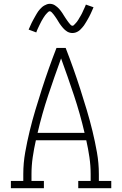

<svg xmlns="http://www.w3.org/2000/svg" viewBox="-20 -986 640 1006"><path d="M37 0V-38H102V-74Q102 -131 112 -187.5Q122 -244 135.5 -299.5Q149 -355 165.5 -410Q182 -465 199.5 -519.5Q217 -574 236 -627.5Q255 -681 276 -735H324Q345 -681 364 -627.5Q383 -574 400.5 -519.5Q418 -465 434.5 -410Q451 -355 464.5 -299.5Q478 -244 488 -187.5Q498 -131 498 -74V-38H563V0H390V-38H455V-74Q455 -118 448.5 -162.5Q442 -207 432 -251H168Q158 -207 151.5 -162.5Q145 -118 145 -74V-38H210V0ZM177 -290H423Q400 -389 367.5 -486.5Q335 -584 300 -680Q265 -584 232.5 -486.5Q200 -389 177 -290ZM359 -813Q352 -813 345 -815Q338 -817 332 -820.5Q326 -824 320.5 -829Q315 -834 310.5 -839Q306 -844 301.5 -850Q297 -856 293 -861.5Q289 -867 285.5 -873.5Q282 -880 277.5 -886.5Q273 -893 269 -899Q265 -905 261 -910Q257 -915 251.5 -921Q246 -927 241 -927Q237 -927 234 -924.5Q231 -922 228.5 -919.5Q226 -917 222 -912.5Q218 -908 216.5 -906Q215 -904 213.5 -901.5Q212 -899 210 -896.5Q208 -894 206.5 -891Q205 -888 203 -885Q201 -882 199 -878.5Q197 -875 195 -871Q193 -867 191 -863Q189 -859 187 -855Q185 -851 183 -846.5Q181 -842 178.5 -837Q176 -832 174 -827Q172 -822 170 -816L130 -831Q134 -840 138 -849Q142 -858 145.5 -865.5Q149 -873 153 -880Q157 -887 160.5 -893.5Q164 -900 167.5 -906Q171 -912 174 -917Q177 -922 180.5 -927Q184 -932 189.5 -938Q195 -944 200 -948.5Q205 -953 212 -957Q219 -961 226 -963.5Q233 -966 241 -966Q248 -966 255 -964Q262 -962 268 -958Q274 -954 279.5 -949.5Q285 -945 289.5 -940Q294 -935 298.5 -929Q303 -923 307 -917Q311 -911 314.5 -905Q318 -899 322.5 -892.5Q327 -886 331 -880Q335 -874 339 -869Q343 -864 348.5 -857.5Q354 -851 359 -851Q363 -851 366 -853.5Q369 -856 371.5 -859Q374 -862 378 -866Q382 -870 383.5 -872.5Q385 -875 386.5 -877Q388 -879 390 -882Q392 -885 393.5 -888Q395 -891 397 -894Q399 -897 401 -900.5Q403 -904 405 -907.5Q407 -911 409 -915Q411 -919 413 -923.5Q415 -928 417 -932.5Q419 -937 421.5 -942Q424 -947 426 -952Q428 -957 430 -962L470 -948Q466 -938 462 -929.5Q458 -921 454.5 -913Q451 -905 447 -898Q443 -891 439.5 -884.5Q436 -878 432.5 -872.5Q429 -867 426 -862Q423 -857 419.5 -852Q416 -847 410.5 -841Q405 -835 400 -830Q395 -825 388 -821Q381 -817 374 -815Q367 -813 359 -813Z"/></svg>

Font: Iosevka Curly Slab XLtEx
Style: Regular
Weight: 200
Width: 7
Monospace: yes
Designer: Belleve Invis
Foundry: Belleve Invis
Version: Version 11.1.0; ttfautohint (v1.8.3)